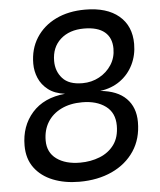

<svg xmlns="http://www.w3.org/2000/svg" viewBox="-54 -788 707 850"><g transform="rotate(-5 300.0 -363.5)"><path d="M265 15Q200 15 148.2 -5.5Q96.5 -26 66.5 -66.2Q36.5 -106.5 36.5 -165.5Q36.5 -252 88.2 -310.8Q140 -369.5 235 -378.5Q189 -384.5 160.8 -406.5Q132.5 -428.5 119.5 -459.2Q106.5 -490 106.5 -523Q106.5 -589 138 -638.2Q169.5 -687.5 225.5 -714.8Q281.5 -742 355.5 -742Q452 -742 505.5 -697Q559 -652 559 -572Q559 -522 538.5 -480.2Q518 -438.5 480.5 -411.5Q443 -384.5 391 -377.5Q467 -370.5 506.2 -331Q545.5 -291.5 545.5 -226Q545.5 -151.5 509.5 -97.5Q473.5 -43.5 410.2 -14.2Q347 15 265 15ZM275.5 -69Q322.5 -69 362.5 -84.8Q402.5 -100.5 426.8 -133.5Q451 -166.5 451 -218.5Q451 -275.5 411 -305Q371 -334.5 307 -334.5Q253.5 -334.5 214 -315.2Q174.5 -296 153 -261.2Q131.5 -226.5 131.5 -179.5Q131.5 -126.5 171 -97.8Q210.5 -69 275.5 -69ZM316.5 -418.5Q357 -418.5 391 -437Q425 -455.5 445.5 -487.2Q466 -519 466 -559Q466 -607.5 435 -633.2Q404 -659 343.5 -659Q278.5 -659 239 -623.5Q199.5 -588 199.5 -527Q199.5 -481.5 227.8 -450Q256 -418.5 316.5 -418.5Z"/></g></svg>

Font: Spline Sans Mono
Style: Italic
Weight: 400
Italic angle: -4°
Monospace: yes
Designer: Eben Sorkin, Mirko Velimirovic
Foundry: Sorkin Type
Version: Version 1.004